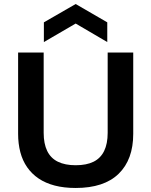

<svg xmlns="http://www.w3.org/2000/svg" viewBox="-20 -921 751 954"><path d="M356 13Q298 13 252 1Q206 -11 172 -34Q138 -57 115 -90Q92 -123 81 -165Q70 -207 70 -256V-660H197V-261Q197 -207 214.5 -171Q232 -135 267.5 -117.5Q303 -100 356 -100Q410 -100 445 -117.5Q480 -135 497.5 -171Q515 -207 515 -261V-660H642V-256Q642 -128 569.5 -57.5Q497 13 356 13ZM198 -712V-810L356 -901L513 -810V-712L356 -804Z"/></svg>

Font: Bricolage Grotesque 24pt SemiBold
Style: Regular
Weight: 600
Designer: Mathieu Triay
Foundry: Atelier Triay
Version: Version 1.001;gftools[0.9.33.dev8+g029e19f]